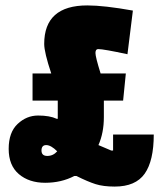

<svg xmlns="http://www.w3.org/2000/svg" viewBox="-20 -651 603 708"><path d="M302 -631Q364 -631 470 -612L450 -451Q362 -470 342 -470Q332 -470 332 -455.5Q332 -441 351 -380H444L434 -280H363V-219Q363 -161 343 -116L390 -96H397V-155H547Q547 -58 513.5 -10.5Q480 37 403 37Q361 37 332.5 28Q304 19 262 -2H254Q206 23 146.5 23Q87 23 49.5 -9Q12 -41 12 -102Q12 -163 45 -194Q78 -225 120.5 -225Q163 -225 189 -213H193V-280H100V-380H169Q143 -458 143 -489Q143 -631 302 -631ZM191 -93Q168 -116 150.5 -116Q133 -116 133 -96Q133 -76 154.5 -76Q176 -76 191 -93Z"/></svg>

Font: Passion One
Style: Regular
Weight: 400
Designer: Alejandro Lo Celso
Foundry: Fontstage
Version: Version 1.002